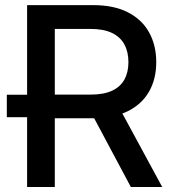

<svg xmlns="http://www.w3.org/2000/svg" viewBox="-20 -748 689 768"><path d="M150.4 -279.3H7.3V-369.1H150.4ZM88.4 0V-727.5H352.5Q435.5 -727.5 491.7 -698.7Q547.9 -669.9 576.4 -618.4Q605 -566.9 605 -499.5Q605 -431.6 575.9 -381.1Q546.9 -330.6 490.2 -302.7Q433.6 -274.9 350.6 -274.9H151.9V-369.6H342.8Q394.5 -369.6 428 -385Q461.4 -400.4 477.5 -429.7Q493.7 -459 493.7 -499.5Q493.7 -540.5 477.5 -570.3Q461.4 -600.1 428 -616.2Q394.5 -632.3 341.8 -632.3H199.2V0ZM503.4 0 328.1 -328.6H450.7L628.9 0Z"/></svg>

Font: Inter 18pt Medium
Style: Regular
Weight: 500
Designer: Rasmus Andersson
Foundry: rsms
Version: Version 4.001;git-66647c0bb